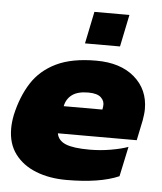

<svg xmlns="http://www.w3.org/2000/svg" viewBox="-51 -726 661 781"><g transform="rotate(5 280.0 -335.5)"><path d="M276 -550 303 -681H446L419 -550ZM249 10Q179 10 124.5 -11.5Q70 -33 38.5 -75Q7 -117 7 -179Q7 -205 13 -235Q30 -311 65.5 -366.5Q101 -422 164.5 -453Q228 -484 328 -484Q427 -484 484.5 -434.5Q542 -385 542 -305Q542 -294 540.5 -282Q539 -270 537 -258L520 -176H198Q203 -147 234 -134Q265 -121 332 -121Q376 -121 419 -128.5Q462 -136 489 -146L463 -24Q385 10 249 10ZM212 -288H370L372 -301Q375 -322 359.5 -337Q344 -352 307 -352Q264 -352 241 -335Q218 -318 212 -288Z"/></g></svg>

Font: Kanit ExtraBold
Style: Italic
Weight: 800
Italic angle: -12°
Designer: Katatrad Team
Foundry: CadsonDemak
Version: Version 2.000; ttfautohint (v1.8.3)